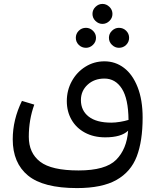

<svg xmlns="http://www.w3.org/2000/svg" viewBox="-20 -701 803 980"><path d="M708 -101Q708 19 678 97.5Q648 176 574.5 217.5Q501 259 373 259Q201 259 123 195Q45 131 45 10Q45 -90 92 -186L155 -167Q127 -90 127 -3Q127 80 185 124.5Q243 169 381 169Q519 169 573 114.5Q627 60 634 -34Q599 0 517 0Q458 0 413.5 -24Q369 -48 345 -90Q321 -132 321 -185Q321 -240 346.5 -286.5Q372 -333 416 -360.5Q460 -388 513 -388Q569 -388 613 -354.5Q657 -321 682.5 -256Q708 -191 708 -101ZM548 -75Q568 -75 592.5 -79Q617 -83 636 -89Q635 -197 602 -248.5Q569 -300 513 -300Q461 -300 427 -268.5Q393 -237 393 -190Q393 -137 432.5 -106Q472 -75 548 -75ZM452 -630Q452 -651 467.5 -666Q483 -681 503 -681Q523 -681 538.5 -666Q554 -651 554 -630Q554 -609 538.5 -594Q523 -579 503 -579Q483 -579 467.5 -594Q452 -609 452 -630ZM367 -508Q367 -529 382 -544Q397 -559 419 -559Q439 -559 454.5 -544Q470 -529 470 -508Q470 -487 454.5 -472Q439 -457 419 -457Q397 -457 382 -472Q367 -487 367 -508ZM536 -508Q536 -529 551.5 -544Q567 -559 587 -559Q609 -559 624 -544Q639 -529 639 -508Q639 -487 624 -472Q609 -457 587 -457Q567 -457 551.5 -472Q536 -487 536 -508Z"/></svg>

Font: Fira GO
Style: Regular
Weight: 400
Designer: Carrois Corporate
Foundry: Carrois Corporate GbR
Version: Version 0.300